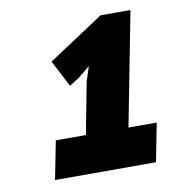

<svg xmlns="http://www.w3.org/2000/svg" viewBox="-56 -814 451 503"><g transform="rotate(-10 170.0 -562.0)"><path d="M177.7 -599.6 190.4 -638.7 159.7 -613.3 132.8 -596.2 96.2 -667 243.7 -764.2H323.2L264.6 -461.9H339.8L319.8 -359.9H51.3L71.3 -461.9H151.4Z"/></g></svg>

Font: PT Astra Sans
Style: Bold Italic
Weight: 700
Italic angle: -16°
Designer: A.Korolkova, I. Chaeva
Foundry: ParaType Ltd
Version: Version 1.002W